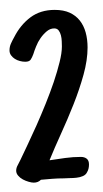

<svg xmlns="http://www.w3.org/2000/svg" viewBox="-21 -656 211 394"><path d="M161.6 -318.4Q161.6 -309.1 157.7 -302.7Q155.3 -297.4 149.2 -294.7Q143.1 -292 136 -291.3Q128.9 -290.5 121.8 -290.5Q114.7 -290.5 109.9 -290Q98.1 -290 86.4 -289.1Q74.7 -288.1 63 -287.1Q57.1 -281.2 48.3 -281.2Q43.9 -281.2 37.8 -283Q31.7 -284.7 25.9 -287.8Q20 -291 16.1 -295.7Q12.2 -300.3 12.2 -305.7Q12.2 -311.5 15.4 -317.1Q18.6 -322.8 21 -328.1Q26.9 -340.3 35.6 -358.9Q44.4 -377.4 54 -398.9Q63.5 -420.4 72.8 -443.4Q82 -466.3 89.4 -488Q96.7 -509.8 101.3 -528.6Q106 -547.4 106 -560.5Q106 -564.9 105.7 -571.3Q105.5 -577.6 104 -583.5Q102.5 -589.4 99.4 -593.5Q96.2 -597.7 90.3 -597.7Q82 -597.7 75 -591.8Q67.9 -585.9 62.3 -577.9Q56.6 -569.8 53 -560.5Q49.3 -551.3 47.4 -544.9Q44.9 -538.1 42 -533.7Q39.1 -529.3 30.8 -529.3Q25.4 -529.3 19.8 -530.8Q14.2 -532.2 9.5 -535.2Q4.9 -538.1 1.7 -542.5Q-1.5 -546.9 -1.5 -552.7Q-1.5 -560.1 1.5 -566.7Q4.4 -573.2 8.3 -580.1Q21 -605 41.5 -620.4Q62 -635.7 91.3 -635.7Q109.4 -635.7 122.1 -629.9Q134.8 -624 142.8 -613.8Q150.9 -603.5 154.8 -589.4Q158.7 -575.2 158.7 -558.6Q158.7 -532.7 150.4 -502.7Q142.1 -472.7 129.9 -441.9Q117.7 -411.1 104.2 -381.6Q90.8 -352.1 80.6 -327.1Q96.7 -329.6 112.8 -331.8Q128.9 -334 145 -334Q152.3 -334 157 -330.3Q161.6 -326.7 161.6 -318.4Z"/></svg>

Font: Just Another Hand
Style: Regular
Weight: 400
Designer: Astigmatic (AOETI)
Foundry: Astigmatic (AOETI)
Version: Version 1.001